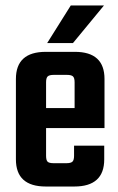

<svg xmlns="http://www.w3.org/2000/svg" viewBox="-20 -680 432 700"><path d="M147 -491H253Q361 -491 361 -392V-213H148V-112Q148 -96 153.5 -90.5Q159 -85 176 -85H222Q238 -85 244 -90.5Q250 -96 250 -112V-149H360V-99Q360 0 251 0H147Q38 0 38 -99V-392Q38 -491 147 -491ZM148 -286H252V-380Q252 -396 246 -401.5Q240 -407 224 -407H176Q160 -407 154 -401.5Q148 -396 148 -380ZM359 -660 246 -523H152L238 -660Z"/></svg>

Font: Teko Medium
Style: Regular
Weight: 500
Designer: Manushi Parikh, Jonny Pinhorn
Foundry: Indian Type Foundry
Version: Version 1.106;PS 1.0;hotconv 1.0.78;makeotf.lib2.5.61930; tt